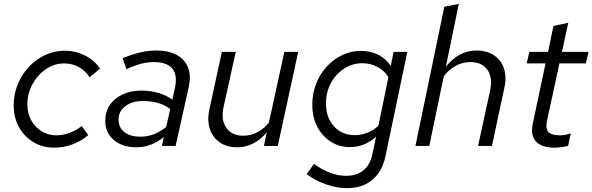

<svg xmlns="http://www.w3.org/2000/svg" viewBox="-20 -757 3073 996"><path d="M261 9Q201 9 153.5 -19.5Q106 -48 78.5 -97.5Q51 -147 51 -210Q51 -268 72 -319.5Q93 -371 129.5 -410Q166 -449 214 -471.5Q262 -494 316 -494Q371 -494 421 -469Q471 -444 499 -401L445 -356Q422 -391 388 -409.5Q354 -428 313 -428Q262 -428 218.5 -398.5Q175 -369 148.5 -320.5Q122 -272 122 -214Q122 -169 142 -133Q162 -97 196 -76Q230 -55 272 -55Q308 -55 342 -68Q376 -81 404 -103L438 -56Q400 -24 354 -7.5Q308 9 261 9Z M688 7Q615 7 570.5 -30.5Q526 -68 526 -130Q526 -177 549.5 -212Q573 -247 615.5 -267Q658 -287 713 -287Q760 -287 801.5 -275Q843 -263 874 -240L887 -299Q902 -367 874 -401Q846 -435 776 -435Q746 -435 712.5 -426.5Q679 -418 636 -398L616 -455Q664 -475 706.5 -485Q749 -495 789 -495Q855 -495 897 -472Q939 -449 955.5 -406.5Q972 -364 959 -305L891 0H820L830 -46Q796 -19 761 -6Q726 7 688 7ZM709 -48Q745 -48 777.5 -60.5Q810 -73 842 -98L863 -191Q835 -213 800 -223Q765 -233 720 -233Q665 -233 630 -206Q595 -179 595 -138Q595 -95 625 -71.5Q655 -48 709 -48Z M1211 7Q1157 7 1120 -18.5Q1083 -44 1068.5 -88.5Q1054 -133 1066 -189L1131 -488H1203L1140 -203Q1125 -136 1153.5 -94.5Q1182 -53 1242 -53Q1280 -53 1313.5 -70Q1347 -87 1375 -121L1455 -488H1527L1421 0H1349L1364 -70Q1331 -32 1293 -12.5Q1255 7 1211 7Z M1780 219Q1727 219 1670 199Q1613 179 1571 146L1609 93Q1693 155 1776 155Q1830 155 1865 126.5Q1900 98 1911 46L1931 -48Q1903 -22 1868.5 -8Q1834 6 1795 6Q1739 6 1694.5 -23Q1650 -52 1625 -101.5Q1600 -151 1600 -214Q1600 -271 1619.5 -321.5Q1639 -372 1674 -410.5Q1709 -449 1754.5 -471Q1800 -493 1852 -493Q1902 -493 1942 -473Q1982 -453 2007 -415L2022 -488H2093L1980 52Q1963 133 1911.5 176Q1860 219 1780 219ZM1820 -56Q1854 -56 1885.5 -68.5Q1917 -81 1943 -105L1995 -357Q1975 -390 1938.5 -409.5Q1902 -429 1861 -429Q1808 -429 1765 -401Q1722 -373 1696.5 -326Q1671 -279 1671 -220Q1671 -147 1712.5 -101.5Q1754 -56 1820 -56Z M2135 0 2285 -722 2360 -737 2293 -411Q2327 -453 2366.5 -474Q2406 -495 2451 -495Q2506 -495 2543 -470Q2580 -445 2594.5 -401Q2609 -357 2596 -300L2532 0H2460L2522 -285Q2537 -353 2509 -394Q2481 -435 2420 -435Q2380 -435 2344 -415.5Q2308 -396 2282 -361L2207 0Z M2856 9Q2789 9 2760 -23.5Q2731 -56 2744 -117L2810 -428H2712L2726 -488H2823L2851 -622L2928 -639L2895 -488H3033L3019 -428H2882L2818 -133Q2809 -91 2824 -73Q2839 -55 2885 -55Q2897 -55 2908.5 -57Q2920 -59 2941 -65L2927 0Q2910 4 2892 6.5Q2874 9 2856 9Z"/></svg>

Font: Red Hat Text
Style: Italic
Weight: 400
Italic angle: -12°
Designer: Pentagram, MCKL
Foundry: Pentagram, MCKL
Version: Version 1.023